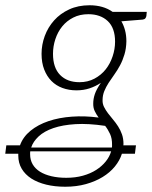

<svg xmlns="http://www.w3.org/2000/svg" viewBox="-51 -525 578 730"><path d="M429.5 -368Q429 -340.5 422.2 -318Q415.5 -295.5 405.5 -276.8Q395.5 -258 383.8 -241.8Q372 -225.5 362 -210Q352 -194.5 345.5 -178.5Q339 -162.5 339 -144.5Q338.5 -130.5 344.5 -118.5Q350.5 -106.5 359.5 -94.5Q368.5 -82.5 378.8 -70.5Q389 -58.5 398 -44.5Q407 -30.5 412.8 -14Q418.5 2.5 418.5 23Q418.5 24 418.2 25.2Q418 26.5 418 27.5H466L462 59.5H412.5Q404.5 85 385.8 108Q367 131 339.2 148Q311.5 165 275.5 175Q239.5 185 197 185Q157.5 185 124.8 177Q92 169 68.2 153.8Q44.5 138.5 31.5 116.5Q18.5 94.5 18.5 66.5V59.5H-31L-27 27.5H25Q36.5 -4.5 65 -27.8Q93.5 -51 133.5 -64.5Q173.5 -78 222.5 -81.5Q271.5 -85 324 -78Q315.5 -89.5 309.2 -102.5Q303 -115.5 303.5 -131.5Q303.5 -149 309.5 -167Q315.5 -185 332.5 -210Q312 -196.5 289.2 -189Q266.5 -181.5 239.5 -181.5Q211 -181.5 186.5 -190.5Q162 -199.5 144.5 -217.2Q127 -235 117 -260.8Q107 -286.5 107 -320.5Q107 -355 119.2 -388.2Q131.5 -421.5 154.8 -447.5Q178 -473.5 212 -489.2Q246 -505 289.5 -505Q341.5 -505 377 -480H507L505.5 -464Q504.5 -459 501.5 -455.2Q498.5 -451.5 491.5 -450.5L410.5 -444Q419.5 -428.5 424.5 -409.5Q429.5 -390.5 429.5 -368ZM251 -212.5Q283 -212.5 308.2 -226Q333.5 -239.5 350.8 -261.2Q368 -283 377.2 -310.8Q386.5 -338.5 386.5 -366.5Q386.5 -418.5 358.8 -444.8Q331 -471 285 -471Q252.5 -471 227.5 -458.2Q202.5 -445.5 185.5 -424.5Q168.5 -403.5 159.5 -376.2Q150.5 -349 150.5 -320.5Q150.5 -267.5 177.5 -240Q204.5 -212.5 251 -212.5ZM201 151Q235.5 151 264.2 143Q293 135 314.8 121Q336.5 107 351 89Q365.5 71 371.5 50.5H64Q63.5 53 63.5 55.8Q63.5 58.5 63.5 61.5Q63.5 83 73.2 99.8Q83 116.5 101 127.8Q119 139 144.5 145Q170 151 201 151ZM375 26Q375.5 2 367.5 -15.5Q359.5 -33 348 -47.5L348.5 -46.5Q285 -56 236 -53Q187 -50 152 -38Q117 -26 96 -6.5Q75 13 67.5 36H374.5Q375 33.5 375 31Q375 28.5 375 26Z"/></svg>

Font: Lato Light
Style: Italic
Weight: 300
Italic angle: -7°
Designer: Lukasz Dziedzic
Foundry: tyPoland Lukasz Dziedzic
Version: Version 2.007; 2014-02-27